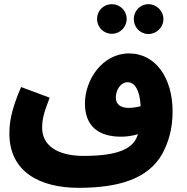

<svg xmlns="http://www.w3.org/2000/svg" viewBox="-20 -712 894 920"><path d="M691 -549C730 -549 763 -581 763 -620C763 -660 730 -692 691 -692C652 -692 621 -660 621 -620C621 -581 652 -549 691 -549ZM516 -550C555 -550 587 -582 587 -621C587 -661 555 -692 516 -692C476 -692 445 -661 445 -621C445 -582 476 -550 516 -550ZM757 26C787 -29 807 -93 807 -179C807 -335 728 -456 598 -456C472 -456 387 -331 387 -216C387 -105 455 -57 560 -57C586 -57 615 -61 641 -69C640 -65 638 -62 637 -58C615 -1 549 35 381 35C252 35 182 -17 182 -99C182 -140 189 -169 218 -244L81 -295C32 -181 25 -122 25 -72C25 112 172 188 356 188C556 188 691 142 757 26ZM535 -244C535 -281 558 -318 591 -318C626 -318 650 -280 654 -203C634 -198 613 -195 596 -195C556 -195 535 -214 535 -244Z"/></svg>

Font: Noto Sans Arabic UI Extra
Style: Regular
Weight: 800
Designer: Nadine Chahine - Monotype Design Team
Foundry: Monotype Imaging Inc.
Version: Version 1.900